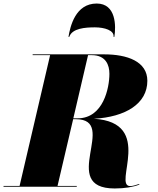

<svg xmlns="http://www.w3.org/2000/svg" viewBox="-55 -1058 894 1088"><path d="M588.5 -849H593C603 -910 603 -1038 493 -1038C373 -1038 343 -910 333 -849H337.5C353.5 -898 429 -903 483 -903C537 -903 593.5 -886 588.5 -849ZM-35 -4.5V0H380V-4.5H271L359.5 -382.5H375C621 -382.5 272 10 595 10C651 10 699 2 735 -12L733.5 -15.5C714.5 -8.5 694.5 -3.5 683 -3.5C582.5 -3.5 823.5 -364.5 477 -385C656 -395 780 -470 780 -600C780 -710 666 -750 535 -750H130V-745.5H229L56 -4.5ZM465 -745.5C545 -745.5 565 -689 565 -640C565 -561 531 -387.5 385 -387.5H360.5L444 -745.5Z"/></svg>

Font: Bodoni* 36pt Fatface
Style: Italic
Weight: 900
Italic angle: -13°
Version: Version 2.3